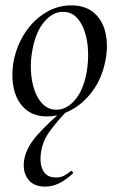

<svg xmlns="http://www.w3.org/2000/svg" viewBox="-20 -419 441 714"><path d="M155 14Q105 14 73.5 -14Q42 -42 31.5 -89Q21 -136 31 -193Q43 -252 74 -298.5Q105 -345 149.5 -372Q194 -399 245 -399Q298 -399 330 -371Q362 -343 372.5 -296Q383 -249 372 -193Q359 -128 325 -81.5Q291 -35 246 -10.5Q201 14 155 14ZM190 -11Q228 -11 259 -47.5Q290 -84 302 -149Q309 -189 307.5 -228.5Q306 -268 295 -301.5Q284 -335 264 -355Q244 -375 214 -375Q177 -375 145.5 -339Q114 -303 101 -236Q93 -195 95 -155.5Q97 -116 108.5 -83Q120 -50 140.5 -30.5Q161 -11 190 -11ZM148 275Q104 275 83.5 246.5Q63 218 70 175Q78 128 121 80.5Q164 33 221 -14L230 -7Q194 30 166.5 67Q139 104 133 145Q126 187 139.5 214Q153 241 188 241Q207 241 220 233.5Q233 226 244 217Q246 215 249.5 219.5Q253 224 251 226Q223 252 198 263.5Q173 275 148 275Z"/></svg>

Font: Cormorant Medium
Style: Italic
Weight: 500
Italic angle: -10°
Designer: Christian Thalmann (Catharsis Fonts)
Foundry: Catharsis Fonts
Version: Version 4.000